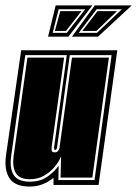

<svg xmlns="http://www.w3.org/2000/svg" viewBox="-30 -681 505 707"><path d="M80 6Q25 6 5 -24.5Q-15 -55 -8 -108L48 -496H402L333 0H167V-26Q150 -12 128 -3Q106 6 80 6ZM80 -12Q118 -12 144 -30Q170 -48 186 -71L185 -18H318L381 -478H227L180 -137L178 -132Q177 -129 172 -129Q169 -129 169 -138L216 -478H63L11 -105Q5 -61 20.5 -36.5Q36 -12 80 -12ZM80 -21Q42 -21 28.5 -43.5Q15 -66 20 -105L71 -469H206L160 -138Q159 -126 162 -123Q165 -120 172 -120Q180 -120 184 -125.5Q188 -131 189 -136L235 -469H371L310 -27H193L195 -106Q188 -87 171.5 -67Q155 -47 132 -34Q109 -21 80 -21ZM319 -661H455L331 -546H235ZM147 -546 175 -661H310L222 -546ZM260 -560H327L419 -647H326ZM164 -560H216L284 -647H186ZM273 -567 329 -640H401L325 -567ZM172 -567 192 -640H270L213 -567Z"/></svg>

Font: Alumni Sans Collegiate One SC
Style: Italic
Weight: 400
Italic angle: -8°
Designer: Robert E. Leuschke
Foundry: Robert E. Leuschke
Version: Version 1.100